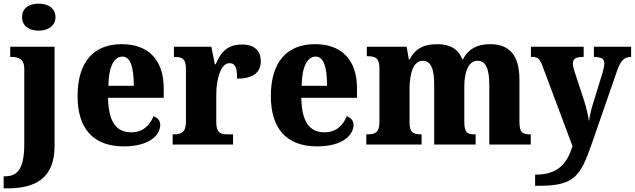

<svg xmlns="http://www.w3.org/2000/svg" viewBox="-42 -792 3478 1052"><path d="M170 -624C219 -624 262 -649 262 -698C262 -749 219 -772 170 -772C119 -772 79 -749 79 -698C79 -649 119 -624 170 -624ZM-22 240H-1C149 240 257 187 257 8V-536H14V-480H18C58 -480 91 -471 91 -414V-3C91 133 54 174 -15 174H-22Z M636 10C780 10 836 -54 836 -108C836 -132 820 -148 799 -155C778 -105 741 -67 677 -67C595 -67 552 -125 550 -256H855V-308C855 -467 768 -550 625 -550C471 -550 383 -453 383 -265C383 -91 466 10 636 10ZM691 -322H552C553 -426 583 -482 629 -482C673 -482 691 -423 691 -322Z M904 0H1235V-56H1203C1167 -56 1143 -64 1143 -123V-276C1143 -356 1167 -446 1215 -446C1250 -446 1257 -416 1257 -361C1337 -361 1387 -390 1387 -456C1387 -509 1357 -548 1285 -548C1211 -548 1170 -514 1140 -440H1135L1116 -536H911V-480H915C956 -480 977 -471 977 -412V-128C977 -65 951 -56 908 -56H904Z M1695 10C1839 10 1895 -54 1895 -108C1895 -132 1879 -148 1858 -155C1837 -105 1800 -67 1736 -67C1654 -67 1611 -125 1609 -256H1914V-308C1914 -467 1827 -550 1684 -550C1530 -550 1442 -453 1442 -265C1442 -91 1525 10 1695 10ZM1750 -322H1611C1612 -426 1642 -482 1688 -482C1732 -482 1750 -423 1750 -322Z M1965 0H2268V-56H2265C2223 -56 2202 -65 2202 -121V-306C2202 -387 2222 -459 2274 -459C2322 -459 2337 -410 2337 -325V0H2564V-56H2560C2518 -56 2502 -65 2502 -126V-318C2502 -394 2523 -459 2574 -459C2622 -459 2639 -410 2639 -325V0H2866V-56H2863C2821 -56 2804 -65 2804 -126V-357C2804 -492 2746 -550 2644 -550C2566 -550 2519 -517 2495 -467H2491C2469 -524 2423 -550 2355 -550C2269 -550 2229 -517 2203 -467H2198L2186 -536H1968V-484H1972C2013 -484 2037 -475 2037 -419V-124C2037 -65 2013 -56 1971 -56H1965Z M2890 165V226H2909C3102 226 3137 178 3200 -3L3341 -410C3359 -460 3379 -479 3413 -480H3416V-536H3212V-480H3216C3253 -478 3269 -471 3269 -445C3269 -431 3263 -405 3259 -392L3202 -207C3196 -184 3189 -158 3185 -127C3182 -153 3172 -196 3159 -239L3106 -400C3101 -416 3097 -432 3097 -445C3097 -468 3111 -480 3152 -480H3156V-536H2867V-480H2872C2901 -480 2914 -474 2929 -434L3095 9C3065 100 3021 165 2890 165Z"/></svg>

Font: Noto Serif Lao SemiCondensed ExtraBold
Style: Regular
Weight: 800
Width: 4
Designer: Monotype Design Team
Foundry: Monotype Imaging Inc.
Version: Version 2.003